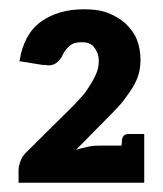

<svg xmlns="http://www.w3.org/2000/svg" viewBox="-20 -844 352 414"><path d="M288 -555H281H257C249 -555 245 -551 243 -544C243 -542 243 -537 242 -530H197C189 -530 181 -530 172 -528C163 -526 153 -524 144 -521L208 -586C218 -596 228 -606 237 -616C246 -626 253 -636 260 -646C267 -656 273 -667 277 -678C281 -689 283 -702 283 -716C283 -731 280 -746 275 -759C270 -772 261 -783 251 -793C240 -803 228 -810 213 -816C198 -822 180 -824 161 -824C124 -824 93 -815 68 -797C43 -779 28 -750 22 -712L72 -704H78C80 -704 81 -703 83 -703C91 -703 97 -705 101 -708C105 -711 109 -715 113 -721C117 -731 123 -739 130 -745C137 -751 145 -753 156 -753C168 -753 177 -750 183 -742C189 -734 193 -725 193 -713C193 -705 192 -697 189 -689C186 -681 182 -673 177 -665C172 -657 167 -648 160 -640C153 -632 146 -624 139 -617L35 -514C30 -509 26 -502 24 -496C22 -490 20 -484 20 -478V-450H291V-456V-502V-555Z"/></svg>

Font: SVN-Aleo
Style: Bold
Weight: 700
Designer: Alessio Laiso
Version: Version 1.2.2